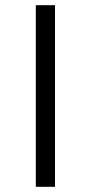

<svg xmlns="http://www.w3.org/2000/svg" viewBox="-20 -720 350 740"><path d="M118 0H192V-700H118Z"/></svg>

Font: Malon Grotesk
Style: Regular
Weight: 400
Designer: Julieta Ulanovsky
Foundry: Julieta Ulanovsky
Version: Version 7.200